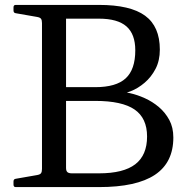

<svg xmlns="http://www.w3.org/2000/svg" viewBox="-20 -762 778 782"><path d="M151 0V-742H249V-78Q249 -66 254.5 -61Q260 -56 273 -56H383Q483 -56 531 -93Q579 -130 579 -206Q579 -281 528 -316Q477 -351 368 -351H249V-407H368Q453 -407 492 -443Q531 -479 531 -557Q531 -623 495 -654.5Q459 -686 383 -686H249V-742H383Q511 -742 571 -698Q631 -654 631 -560Q631 -515 613.5 -481.5Q596 -448 569 -425Q542 -402 512.5 -390.5Q483 -379 458 -379V-389Q480 -389 509.5 -382.5Q539 -376 570 -362Q601 -348 627 -326Q653 -304 669.5 -273.5Q686 -243 686 -202Q686 -100 611 -50Q536 0 383 0ZM44 0Q35 0 35 -10V-23Q35 -33 45 -34L131 -49Q143 -51 147 -56.5Q151 -62 151 -74V-215H249V0ZM35 -732Q35 -742 44 -742H249V-527H151V-668Q151 -680 147 -685.5Q143 -691 131 -693L45 -708Q35 -709 35 -719Z"/></svg>

Font: Hahmlet
Style: Regular
Weight: 400
Designer: Minjoo Ham & Mark Frömberg
Foundry: hypertype
Version: Version 1.001; ttfautohint (v1.8.3)